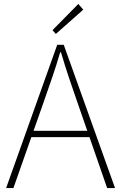

<svg xmlns="http://www.w3.org/2000/svg" viewBox="-20 -953 614 973"><path d="M11 0 270 -726H303L563 0H523L372 -435Q349 -501 329 -560.5Q309 -620 289 -688H285Q265 -620 244.5 -560.5Q224 -501 201 -435L48 0ZM123 -258V-290H447V-258ZM263 -781 246 -800 377 -933 402 -904Z"/></svg>

Font: Noto Sans KR Thin
Style: Regular
Weight: 100
Designer: Ryoko NISHIZUKA 西塚涼子 (kana, bopomofo & ideographs); Paul D. Hunt (Latin, Greek & Cyrillic); Sandoll Communications 산돌커뮤니
Foundry: Adobe
Version: Version 2.004-H2;hotconv 1.0.118;makeotfexe 2.5.65603